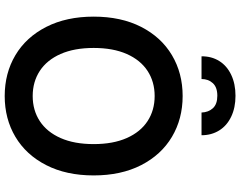

<svg xmlns="http://www.w3.org/2000/svg" viewBox="-119 -854 982 784"><g transform="rotate(90 372.0 -462.0)"><path d="M372.1 9.8Q278.8 9.8 205.3 -33.9Q131.8 -77.6 89.8 -159.9Q47.9 -242.2 47.9 -353.5Q47.9 -465.3 89.8 -547.4Q131.8 -629.4 205.3 -673.1Q278.8 -716.8 372.1 -716.8Q465.3 -716.8 538.8 -673.1Q612.3 -629.4 654.3 -547.4Q696.3 -465.3 696.3 -353.5Q696.3 -241.7 654.3 -159.7Q612.3 -77.6 538.8 -33.9Q465.3 9.8 372.1 9.8ZM372.1 -602.5Q314 -602.5 269.5 -573.5Q225.1 -544.4 200.4 -488.5Q175.8 -432.6 175.8 -353.5Q175.8 -274.4 200.4 -218.5Q225.1 -162.6 269.5 -133.5Q314 -104.5 372.1 -104.5Q430.2 -104.5 474.6 -133.5Q519 -162.6 543.7 -218.5Q568.4 -274.4 568.4 -353.5Q568.4 -432.6 543.7 -488.5Q519 -544.4 474.6 -573.5Q430.2 -602.5 372.1 -602.5ZM371.1 -932.6Q419.9 -932.6 456.5 -915Q493.2 -897.5 512.7 -866Q532.2 -834.5 532.2 -793.9H439.5Q438.5 -822.3 421.9 -840.3Q405.3 -858.4 371.1 -858.4Q336.4 -858.4 319.6 -840.1Q302.7 -821.8 302.7 -793.9H210Q209.5 -834.5 229 -866Q248.5 -897.5 285.4 -915Q322.3 -932.6 371.1 -932.6Z"/></g></svg>

Font: Pretendard Std SemiBold
Style: Regular
Weight: 600
Designer: Base glyphs from Inter by Rasmus Andersson; Hangeul glyphs from Noto Sans CJK(Source Han Sans) by Jang Soo-young and Kan
Foundry: Kil Hyung-jin
Version: Version 1.309